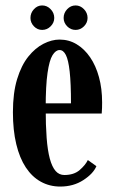

<svg xmlns="http://www.w3.org/2000/svg" viewBox="-20 -676 424 706"><path d="M201.5 10Q162.5 10 130.2 -7.8Q98 -25.5 75 -60.2Q52 -95 39.8 -146Q27.5 -197 27.5 -263.5Q27.5 -334.5 43 -385.2Q58.5 -436 84.2 -468Q110 -500 140.2 -515.2Q170.5 -530.5 199 -530.5Q233.5 -530.5 262 -513.2Q290.5 -496 311.5 -465.2Q332.5 -434.5 344 -392.2Q355.5 -350 355.5 -299.5Q355.5 -289 355.2 -279Q355 -269 354 -258.5H141V-296H241Q241 -370 236.2 -412.8Q231.5 -455.5 222.2 -473.8Q213 -492 199 -492Q185 -492 173.2 -473.2Q161.5 -454.5 154.8 -408Q148 -361.5 148 -278Q148 -215.5 151.5 -169.2Q155 -123 163.2 -92.5Q171.5 -62 184.5 -47.2Q197.5 -32.5 216.5 -32.5Q252 -32.5 273 -50.8Q294 -69 303 -87.5L334.5 -65Q323 -37.5 286.5 -13.8Q250 10 201.5 10ZM258 -566Q240 -566 227 -579.2Q214 -592.5 214 -610Q214 -628.5 227 -642.2Q240 -656 258 -656Q275.5 -656 288.8 -642.2Q302 -628.5 302 -610Q302 -592.5 288.8 -579.2Q275.5 -566 258 -566ZM135 -566Q117.5 -566 104.8 -579.2Q92 -592.5 92 -610Q92 -628.5 104.8 -642.2Q117.5 -656 135 -656Q153 -656 166.2 -642.2Q179.5 -628.5 179.5 -610Q179.5 -592.5 166.2 -579.2Q153 -566 135 -566Z"/></svg>

Font: Imbue Thin 10pt
Style: Bold
Weight: 700
Version: Version 1.102